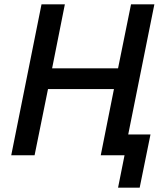

<svg xmlns="http://www.w3.org/2000/svg" viewBox="-20 -718 775 888"><path d="M526 150 556 0H446L507 -306H202L140 0H32L172 -698H280L221 -402H526L586 -698H694L573 -96H676L626 150Z"/></svg>

Font: IBM Plex Sans Medium
Style: Italic
Weight: 500
Italic angle: -11.31°
Designer: Mike Abbink, Paul van der Laan, Pieter van Rosmalen
Foundry: Bold Monday
Version: Version 3.201